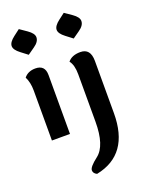

<svg xmlns="http://www.w3.org/2000/svg" viewBox="-170 -749 843 1102"><g transform="rotate(-20 251.0 -198.5)"><path d="M91.3 -507.8 50.3 -539.1Q16.1 -564.9 16.1 -587.9Q16.1 -611.3 50.8 -637.7L87.9 -666L131.8 -635.7Q167 -611.3 167 -587.9Q167 -560.5 132.8 -537.1ZM47.9 0V-305.7Q47.9 -355 29.8 -390.6Q54.2 -421.4 99.6 -421.4Q158.2 -421.4 158.2 -359.9V0ZM365.7 -507.3 324.7 -538.6Q290.5 -564.5 290.5 -587.4Q290.5 -610.8 325.2 -637.2L362.3 -665.5L406.2 -635.3Q441.4 -610.8 441.4 -587.4Q441.4 -560.1 407.2 -536.6ZM226.1 268.6Q204.6 258.3 204.6 239.7Q204.6 218.8 256.8 178.7Q319.8 130.4 319.8 -16.1V-305.7Q319.8 -362.8 297.4 -390.6Q321.8 -421.4 374 -421.4Q436 -421.4 436 -345.2V-25.9Q436 226.6 226.1 268.6Z"/></g></svg>

Font: ALMAS
Style: Bold
Weight: 700
Designer: ALMAS Font/ by Husham Jawad Kadhim, derived from the Bainsely font by/ Paul James MIller
Foundry: High-Logic / Made with FontCreator
Version: Version 1.411;September 19, 2021;FontCreator 14.0.0.2814 32-